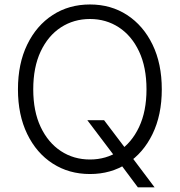

<svg xmlns="http://www.w3.org/2000/svg" viewBox="-20 -757 792 846"><path d="M364.7 -227.5H438.5L531.7 -104.5L546.9 -83.5L661.1 68.4H587.4L503.9 -43.5L488.8 -63.5ZM376.5 9.8Q283.7 9.8 212.2 -36.4Q140.6 -82.5 99.9 -166.5Q59.1 -250.5 59.1 -363.3Q59.1 -476.6 99.9 -560.5Q140.6 -644.5 212.2 -690.9Q283.7 -737.3 376.5 -737.3Q468.8 -737.3 540 -690.9Q611.3 -644.5 652.1 -560.5Q692.9 -476.6 692.9 -363.3Q692.9 -250.5 652.1 -166.5Q611.3 -82.5 540 -36.4Q468.8 9.8 376.5 9.8ZM376.5 -54.2Q447.3 -54.2 503.7 -91.1Q560.1 -127.9 592.8 -197.3Q625.5 -266.6 625.5 -363.3Q625.5 -460.9 592.8 -530.3Q560.1 -599.6 503.7 -636.5Q447.3 -673.3 376.5 -673.3Q305.2 -673.3 248.5 -636.5Q191.9 -599.6 159.2 -530.3Q126.5 -460.9 126.5 -363.3Q126.5 -266.6 159.2 -197.5Q191.9 -128.4 248.3 -91.3Q304.7 -54.2 376.5 -54.2Z"/></svg>

Font: Inter 18pt Light
Style: Regular
Weight: 300
Designer: Rasmus Andersson
Foundry: rsms
Version: Version 4.001;git-66647c0bb